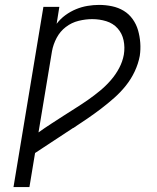

<svg xmlns="http://www.w3.org/2000/svg" viewBox="-20 -763 640 783"><path d="M35 0 157 -735H222L211 -666Q226 -686 246.5 -701Q267 -716 290 -725.5Q313 -735 337 -739Q361 -743 384 -743Q411 -743 437 -737.5Q463 -732 484.5 -719Q506 -706 521 -685Q536 -664 543 -639.5Q550 -615 552 -588.5Q554 -562 550 -535Q544 -503 529.5 -472Q515 -441 493.5 -414Q472 -387 446 -364Q420 -341 392.5 -320Q365 -299 336.5 -279.5Q308 -260 279 -241H278Q239 -215 200.5 -190Q162 -165 123 -139L100 0ZM137 -223Q162 -241 187.5 -257.5Q213 -274 238.5 -290.5Q264 -307 289.5 -323Q315 -339 340 -356.5Q365 -374 388.5 -393.5Q412 -413 432 -436Q452 -459 466 -485.5Q480 -512 485 -540Q490 -570 484 -598.5Q478 -627 459.5 -647.5Q441 -668 413.5 -676.5Q386 -685 356 -685Q329 -685 300.5 -678Q272 -671 248.5 -653Q225 -635 211 -608.5Q197 -582 192 -554Z"/></svg>

Font: Iosevka SS04 Lt Ex Obl
Style: Regular
Weight: 300
Width: 7
Italic angle: -9°
Monospace: yes
Designer: Belleve Invis
Foundry: Belleve Invis
Version: Version 19.0.0; ttfautohint (v1.8.4)